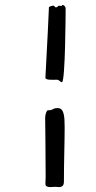

<svg xmlns="http://www.w3.org/2000/svg" viewBox="-20 -640 390 778"><path d="M164 105C164 116 173 118 185 118C193 118 201 117 206 117C210 117 215 118 218 118C231 118 239 113 239 96C239 15 242 -63 242 -123C242 -168 240 -202 214 -202C190 -202 199 -193 174 -193C168 -193 163 -174 163 -162C163 -148 165 -28 165 75ZM164 -325C164 -314 197 -317 210 -317C221 -317 223 -307 231 -307C245 -307 246 -601 246 -605C246 -614 238 -620 234 -620C231 -620 233 -616 228 -616C226 -616 223 -616 220 -617C215 -617 214 -611 207 -610C202 -610 201 -617 196 -617C195 -617 178 -615 178 -609V-604C178 -588 171 -461 164 -325Z"/></svg>

Font: Oregano
Style: Italic
Weight: 400
Italic angle: -12°
Designer: Astigmatic (AOETI)
Foundry: Astigmatic (AOETI)
Version: Version 1.000